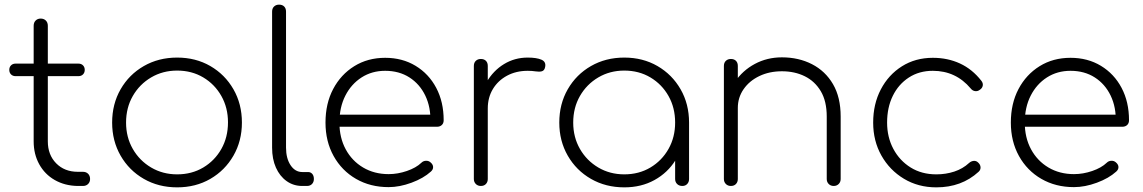

<svg xmlns="http://www.w3.org/2000/svg" viewBox="-20 -801 4923 827"><path d="M314 0Q259 -1 216 -25.5Q173 -50 149 -93.5Q125 -137 125 -192V-690Q125 -704 133.5 -712.5Q142 -721 155 -721Q169 -721 177.5 -712.5Q186 -704 186 -690V-192Q186 -134 222 -97.5Q258 -61 315 -61H337Q351 -61 359.5 -52.5Q368 -44 368 -30Q368 -17 359.5 -8.5Q351 0 337 0ZM47 -473Q35 -473 27.5 -480.5Q20 -488 20 -500Q20 -512 27.5 -519.5Q35 -527 47 -527H318Q330 -527 337.5 -519.5Q345 -512 345 -500Q345 -488 337.5 -480.5Q330 -473 318 -473Z M743 6Q663 6 599.5 -30.5Q536 -67 499.5 -130.5Q463 -194 463 -273Q463 -353 499.5 -416.5Q536 -480 599.5 -516.5Q663 -553 743 -553Q823 -553 886 -516.5Q949 -480 985.5 -416.5Q1022 -353 1022 -273Q1022 -194 985.5 -130.5Q949 -67 886 -30.5Q823 6 743 6ZM743 -50Q806 -50 855.5 -79.5Q905 -109 933.5 -159.5Q962 -210 962 -274Q962 -337 933.5 -387.5Q905 -438 855.5 -467.5Q806 -497 743 -497Q681 -497 631 -467.5Q581 -438 552 -387.5Q523 -337 523 -273Q523 -210 552 -159.5Q581 -109 631 -79.5Q681 -50 743 -50Z M1282 0Q1244 0 1214.5 -21Q1185 -42 1168.5 -79Q1152 -116 1152 -165V-751Q1152 -765 1160.5 -773Q1169 -781 1182 -781Q1196 -781 1204 -773Q1212 -765 1212 -751V-165Q1212 -119 1231.5 -89.5Q1251 -60 1282 -60H1307Q1318 -60 1325 -52Q1332 -44 1332 -30Q1332 -17 1324 -8.5Q1316 0 1302 0Z M1654 5Q1575 5 1513.5 -30.5Q1452 -66 1417 -129Q1382 -192 1382 -273Q1382 -355 1415 -417.5Q1448 -480 1506 -516Q1564 -552 1639 -552Q1713 -552 1770 -517.5Q1827 -483 1859 -422.5Q1891 -362 1891 -283Q1891 -270 1883 -262.5Q1875 -255 1862 -255H1422V-307H1878L1834 -274Q1836 -339 1812 -389Q1788 -439 1743.5 -467.5Q1699 -496 1639 -496Q1582 -496 1537.5 -467.5Q1493 -439 1467.5 -389Q1442 -339 1442 -273Q1442 -208 1469 -158Q1496 -108 1544 -79.5Q1592 -51 1654 -51Q1693 -51 1732.5 -64.5Q1772 -78 1795 -100Q1803 -108 1814.5 -108.5Q1826 -109 1834 -102Q1845 -93 1845.5 -82Q1846 -71 1836 -62Q1804 -33 1752.5 -14Q1701 5 1654 5Z M2041 -334Q2047 -398 2076 -447.5Q2105 -497 2151 -525Q2197 -553 2253 -553Q2291 -553 2312 -544Q2333 -535 2328 -512Q2325 -497 2314 -494Q2303 -491 2287.5 -493.5Q2272 -496 2253 -496Q2203 -496 2164 -475Q2125 -454 2103 -417.5Q2081 -381 2081 -334ZM2051 0Q2038 0 2029.5 -8.5Q2021 -17 2021 -30V-517Q2021 -531 2029.5 -539Q2038 -547 2051 -547Q2065 -547 2073 -539Q2081 -531 2081 -517V-30Q2081 -17 2073 -8.5Q2065 0 2051 0Z M2669 6Q2589 6 2525.5 -30.5Q2462 -67 2425.5 -130.5Q2389 -194 2389 -273Q2389 -353 2425.5 -416.5Q2462 -480 2525.5 -516.5Q2589 -553 2669 -553Q2749 -553 2812 -516.5Q2875 -480 2911.5 -416.5Q2948 -353 2948 -273L2923 -233Q2923 -165 2889.5 -111Q2856 -57 2799 -25.5Q2742 6 2669 6ZM2669 -50Q2732 -50 2781.5 -79.5Q2831 -109 2859.5 -159.5Q2888 -210 2888 -273Q2888 -337 2859.5 -387.5Q2831 -438 2781.5 -467.5Q2732 -497 2669 -497Q2607 -497 2557 -467.5Q2507 -438 2478 -387.5Q2449 -337 2449 -273Q2449 -210 2478 -159.5Q2507 -109 2557 -79.5Q2607 -50 2669 -50ZM2919 0Q2905 0 2896.5 -8.5Q2888 -17 2888 -30V-213L2907 -273H2948V-30Q2948 -17 2940 -8.5Q2932 0 2919 0Z M3571 0Q3558 0 3549.5 -8.5Q3541 -17 3541 -30V-299Q3541 -365 3515.5 -408Q3490 -451 3446.5 -472.5Q3403 -494 3348 -494Q3294 -494 3251 -473.5Q3208 -453 3183 -417Q3158 -381 3158 -336H3108Q3112 -398 3145 -447.5Q3178 -497 3231 -525.5Q3284 -554 3348 -554Q3420 -554 3477.5 -524.5Q3535 -495 3568 -438.5Q3601 -382 3601 -299V-30Q3601 -17 3592.5 -8.5Q3584 0 3571 0ZM3128 0Q3115 0 3106.5 -8.5Q3098 -17 3098 -30V-517Q3098 -531 3106.5 -539Q3115 -547 3128 -547Q3142 -547 3150 -539Q3158 -531 3158 -517V-30Q3158 -17 3150 -8.5Q3142 0 3128 0Z M4013 6Q3935 6 3873.5 -31Q3812 -68 3776.5 -131Q3741 -194 3741 -273Q3741 -353 3774 -416Q3807 -479 3865 -515.5Q3923 -552 3998 -552Q4062 -552 4115 -527.5Q4168 -503 4207 -453Q4215 -443 4213 -432Q4211 -421 4200 -414Q4191 -407 4180 -408.5Q4169 -410 4161 -420Q4097 -496 3998 -496Q3939 -496 3894.5 -467Q3850 -438 3825.5 -388Q3801 -338 3801 -273Q3801 -210 3828 -159.5Q3855 -109 3902.5 -79.5Q3950 -50 4013 -50Q4054 -50 4090.5 -62Q4127 -74 4154 -99Q4163 -107 4174 -108Q4185 -109 4193 -101Q4203 -92 4203.5 -80.5Q4204 -69 4195 -61Q4122 6 4013 6Z M4606 5Q4527 5 4465.5 -30.5Q4404 -66 4369 -129Q4334 -192 4334 -273Q4334 -355 4367 -417.5Q4400 -480 4458 -516Q4516 -552 4591 -552Q4665 -552 4722 -517.5Q4779 -483 4811 -422.5Q4843 -362 4843 -283Q4843 -270 4835 -262.5Q4827 -255 4814 -255H4374V-307H4830L4786 -274Q4788 -339 4764 -389Q4740 -439 4695.5 -467.5Q4651 -496 4591 -496Q4534 -496 4489.5 -467.5Q4445 -439 4419.5 -389Q4394 -339 4394 -273Q4394 -208 4421 -158Q4448 -108 4496 -79.5Q4544 -51 4606 -51Q4645 -51 4684.5 -64.5Q4724 -78 4747 -100Q4755 -108 4766.5 -108.5Q4778 -109 4786 -102Q4797 -93 4797.5 -82Q4798 -71 4788 -62Q4756 -33 4704.5 -14Q4653 5 4606 5Z"/></svg>

Font: ComfortaaLight
Style: Regular
Weight: 300
Designer: Johan Aakerlund
Foundry: Johan Aakerlund
Version: Version 3.104; ttfautohint (v1.8.1.43-b0c9)